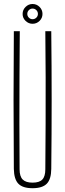

<svg xmlns="http://www.w3.org/2000/svg" viewBox="-20 -960 334 985"><path d="M147 5.5Q96.5 5.5 74.2 -17.5Q52 -40.5 51 -93.5Q49.5 -270.5 49.5 -447Q49.5 -623.5 51 -800H81.5Q80.5 -682 80 -563.8Q79.5 -445.5 79.5 -327.5Q79.5 -209.5 80.5 -91.5Q80.5 -55 96.5 -39Q112.5 -23 147 -23Q182 -23 197.2 -39Q212.5 -55 212.5 -91.5Q213.5 -209.5 214 -327.5Q214.5 -445.5 214.2 -563.8Q214 -682 212.5 -800H243Q245 -623.5 245 -447Q245 -270.5 243 -93.5Q242.5 -40.5 220 -17.5Q197.5 5.5 147 5.5ZM147 -838Q126.5 -838 111.2 -852.8Q96 -867.5 96 -888.5Q96 -909.5 111.2 -924.5Q126.5 -939.5 147 -939.5Q168 -939.5 183 -924.5Q198 -909.5 198 -888.5Q198 -867.5 183 -852.8Q168 -838 147 -838ZM147 -861.5Q158.5 -861.5 166.5 -869.5Q174.5 -877.5 174.5 -888.5Q174.5 -900 166.5 -908Q158.5 -916 147 -916Q136 -916 128 -908Q120 -900 120 -888.5Q120 -877.5 128 -869.5Q136 -861.5 147 -861.5Z"/></svg>

Font: Big Shoulders Display Thin ExtraLight
Style: Regular
Weight: 250
Version: Version 2.002